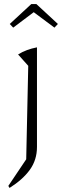

<svg xmlns="http://www.w3.org/2000/svg" viewBox="-20 -725 305 945"><path d="M27 200 21 190 109 59 119 -401 69 -457Q90 -470 113 -478.5Q136 -487 162 -492V-2Q162 62 127 110.5Q92 159 27 200ZM159 -705 265 -607 248 -589 146 -665 45 -589 28 -607 134 -705Z"/></svg>

Font: Piazzolla Thin Thin
Style: Regular
Weight: 250
Version: Version 2.005